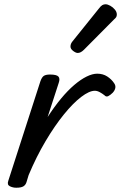

<svg xmlns="http://www.w3.org/2000/svg" viewBox="-20 -864 567 899"><path d="M56 15Q40 15 26 8Q12 1 19 -18L169 -483Q176 -503 185.5 -509Q195 -515 214 -515Q245 -515 253.5 -505.5Q262 -496 255 -476L203 -316Q234 -364 265.5 -402Q297 -440 327.5 -466Q358 -492 385.5 -505.5Q413 -519 435 -519Q462 -519 482 -506Q502 -493 514 -475Q522 -464 520 -452.5Q518 -441 508 -430Q497 -419 487 -414Q477 -409 469 -418Q459 -426 447 -432.5Q435 -439 424 -439Q398 -439 360 -410Q322 -381 279 -328Q236 -275 193 -202.5Q150 -130 114 -44L104 -11Q100 2 89.5 8.5Q79 15 56 15ZM344 -616Q335 -616 322.5 -625.5Q310 -635 310 -646Q310 -653 312.5 -659Q315 -665 320 -671L443 -824Q452 -836 459 -840Q466 -844 474 -844Q484 -844 496.5 -837Q509 -830 518 -819Q527 -808 527 -796Q527 -788 523.5 -783Q520 -778 514 -773L373 -631Q358 -616 344 -616Z"/></svg>

Font: Playwrite CA
Style: Regular
Weight: 400
Designer: Veronika Burian, José Scaglione
Foundry: TypeTogether
Version: Version 1.002